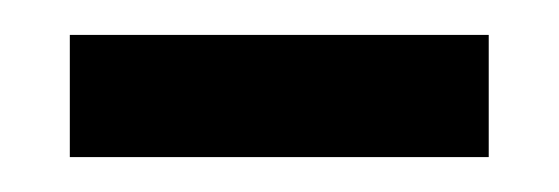

<svg xmlns="http://www.w3.org/2000/svg" viewBox="-20 -720 320 110"><path d="M20 -630V-700H260V-630Z"/></svg>

Font: Cuprum
Style: Bold
Weight: 700
Designer: Jovanny Lemonad
Foundry: Jovanny Lemonad
Version: Version 2.000